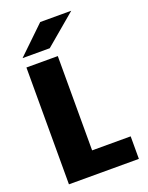

<svg xmlns="http://www.w3.org/2000/svg" viewBox="-167 -998 834 1081"><g transform="rotate(-20 250.0 -457.0)"><path d="M53 0V-700H241V-135H472V0ZM213.5 -757H50.5L213.5 -914H399.5Z"/></g></svg>

Font: Trispace ExtraBold
Style: Regular
Weight: 800
Designer: Tyler Finck
Foundry: Etcetera Type Company
Version: Version 1.210; ttfautohint (v1.8.3)